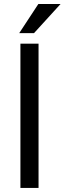

<svg xmlns="http://www.w3.org/2000/svg" viewBox="-20 -926 318 946"><path d="M169.9 0H80.6V-710.9H169.9ZM168.9 -906.2H278.3L147.5 -762.7H74.7Z"/></svg>

Font: RobotoCondensed-Regular
Style: Regular
Weight: 400
Designer: Google
Version: Version 2.001201; 2014